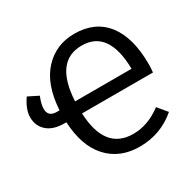

<svg xmlns="http://www.w3.org/2000/svg" viewBox="-155 -868 1062 1048"><g transform="rotate(-30 375.5 -344.5)"><path d="M706 -354Q706 -330 703 -303H256Q266 -66 444 -66Q537 -66 623 -131L671 -73Q572 12 440 12Q315 12 240 -70Q165 -152 158 -304H146Q76 -304 38 -337.5Q0 -371 0 -426Q0 -475 41 -534L105 -502Q87 -458 87 -429Q87 -379 141 -379H158Q168 -537 244 -619Q320 -701 436 -701Q566 -701 636 -611.5Q706 -522 706 -354ZM256 -379H612Q608 -625 439 -625Q269 -625 256 -379Z"/></g></svg>

Font: Fira Sans
Style: Regular
Weight: 400
Designer: Carrois Corporate & Edenspiekermann AG
Foundry: Carrois Corporate GbR & Edenspiekermann AG
Version: Version 4.106;PS 004.106;hotconv 1.0.70;makeotf.lib2.5.58329